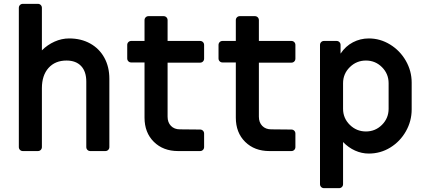

<svg xmlns="http://www.w3.org/2000/svg" viewBox="-20 -786 2221 999"><path d="M78 -21V-745Q78 -754 84 -760Q90 -766 99 -766H177Q186 -766 192 -760Q198 -754 198 -745V-524Q227 -553 264 -569.5Q301 -586 340 -586Q402 -586 449.5 -559.5Q497 -533 523 -485.5Q549 -438 549 -376V-21Q549 -12 543 -6Q537 0 528 0H450Q441 0 435 -6Q429 -12 429 -21V-361Q429 -414 402 -442.5Q375 -471 326 -471Q267 -471 232.5 -432.5Q198 -394 198 -327V-21Q198 -12 192 -6Q186 0 177 0H99Q90 0 84 -6Q78 -12 78 -21Z M732 -174V-461H663Q654 -461 648 -467Q642 -473 642 -482V-552Q642 -561 648 -567Q654 -573 663 -573H732V-681Q732 -690 738 -696Q744 -702 753 -702H831Q840 -702 846 -696Q852 -690 852 -681V-573H1021Q1030 -573 1036 -567Q1042 -561 1042 -552V-481Q1042 -472 1036 -466Q1030 -460 1021 -460H852V-179Q852 -149 869.5 -131Q887 -113 916 -113L1021 -112Q1030 -112 1036 -106Q1042 -100 1042 -91V-21Q1042 -12 1036 -6Q1030 0 1021 0H907Q829 0 780.5 -48Q732 -96 732 -174Z M1207 -174V-461H1138Q1129 -461 1123 -467Q1117 -473 1117 -482V-552Q1117 -561 1123 -567Q1129 -573 1138 -573H1207V-681Q1207 -690 1213 -696Q1219 -702 1228 -702H1306Q1315 -702 1321 -696Q1327 -690 1327 -681V-573H1496Q1505 -573 1511 -567Q1517 -561 1517 -552V-481Q1517 -472 1511 -466Q1505 -460 1496 -460H1327V-179Q1327 -149 1344.5 -131Q1362 -113 1391 -113L1496 -112Q1505 -112 1511 -106Q1517 -100 1517 -91V-21Q1517 -12 1511 -6Q1505 0 1496 0H1382Q1304 0 1255.5 -48Q1207 -96 1207 -174Z M1645 172V-552Q1645 -561 1651 -567Q1657 -573 1666 -573H1731Q1740 -573 1746 -567Q1752 -561 1752 -552V-507Q1778 -546 1816.5 -566Q1855 -586 1899 -586Q1958 -586 2009.5 -554.5Q2061 -523 2091.5 -470Q2122 -417 2122 -356V-217Q2122 -156 2092 -103Q2062 -50 2011 -18.5Q1960 13 1899 13Q1862 13 1827.5 -2.5Q1793 -18 1765 -47V172Q1765 181 1759 187Q1753 193 1744 193H1666Q1657 193 1651 187Q1645 181 1645 172ZM2002 -220V-353Q2002 -402 1967.5 -436.5Q1933 -471 1884 -471Q1835 -471 1800 -436.5Q1765 -402 1765 -353V-220Q1765 -171 1800 -136.5Q1835 -102 1884 -102Q1933 -102 1967.5 -136.5Q2002 -171 2002 -220Z"/></svg>

Font: Miriam Libre
Style: Bold
Weight: 700
Designer: Michal Sahar
Foundry: Hagilda
Version: Version 1.001